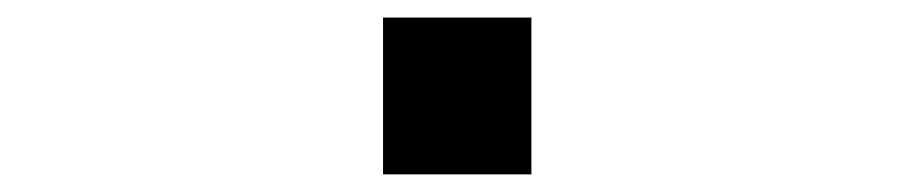

<svg xmlns="http://www.w3.org/2000/svg" viewBox="-20 -401 1040 220"><path d="M418.9 -201.2V-380.9H588.9V-201.2Z"/></svg>

Font: Gen Shin Gothic Monospace Bold
Style: Bold
Weight: 700
Designer: [Source Han Sans]
Ryoko NISHIZUKA  (kana & ideographs); Paul D. Hunt (Latin, Greek & Cyrillic); Wenlong ZHANG  (bopomofo
Version: Version 1.002.20150607